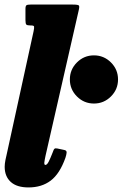

<svg xmlns="http://www.w3.org/2000/svg" viewBox="-24 -800 536 841"><path d="M320 -751.5 175.5 -118Q174.5 -113 172.2 -101.8Q170 -90.5 170 -87Q170 -77.5 174.5 -77.5Q182 -77.5 189.2 -91.8Q196.5 -106 207 -133Q211 -145.5 214.8 -148.5Q218.5 -151.5 227.5 -149.5L258 -143Q268.5 -141 267.8 -131.5Q267 -122 262.5 -108.5Q237.5 -38.5 198 -8.8Q158.5 21 101 21Q49.5 21 23 -3.2Q-3.5 -27.5 -3.5 -69.5Q-3.5 -82 -0.2 -99Q3 -116 6 -127L123 -662.5Q126.5 -679 125.2 -683.8Q124 -688.5 112.5 -688.5H110Q95 -688.5 91.2 -692.5Q87.5 -696.5 87.5 -712V-760.5Q87.5 -774 92 -777Q96.5 -780 109.5 -780H295Q318.5 -780 321.8 -775.5Q325 -771 320 -751.5ZM282 -452Q282 -495.5 313 -526.5Q344 -557.5 387.5 -557.5Q431 -557.5 462 -526.5Q493 -495.5 493 -452Q493 -408.5 462 -377.5Q431 -346.5 387.5 -346.5Q344 -346.5 313 -377.5Q282 -408.5 282 -452Z"/></svg>

Font: Besley* Condensed Heavy
Style: Italic
Weight: 800
Width: 3
Italic angle: -13°
Designer: Owen Earl
Foundry: indestructible type*
Version: Version 3.000; ttfautohint (v1.8.3)